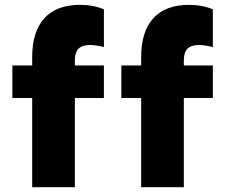

<svg xmlns="http://www.w3.org/2000/svg" viewBox="-20 -775 941 795"><path d="M31.2 -503.9H113.3V-538.1Q113.3 -644.5 163.8 -699.7Q214.4 -754.9 311.5 -754.9Q366.7 -754.9 410.2 -736.3V-580.1Q379.4 -587.9 353.5 -588.9Q319.8 -588.4 304.9 -573.2Q290 -558.1 290 -524.4V-503.9H410.2V-369.1H290V0H113.3V-369.1H31.2ZM482.4 -503.9H564.5V-538.1Q564.5 -644.5 615 -699.7Q665.5 -754.9 762.7 -754.9Q817.9 -754.9 861.3 -736.3V-580.1Q830.6 -587.9 804.7 -588.9Q771 -588.4 756.1 -573.2Q741.2 -558.1 741.2 -524.4V-503.9H861.3V-369.1H741.2V0H564.5V-369.1H482.4Z"/></svg>

Font: Wanted Sans Black
Style: Regular
Weight: 900
Designer: Original Design by Kil Hyung-jin and Kang Hanbin, Wanted Lab, Inc; Hangeul from Source Han Sans by Jang Soo-young and Ka
Foundry: Wanted Lab, Inc.
Version: Version 1.003